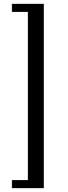

<svg xmlns="http://www.w3.org/2000/svg" viewBox="-20 -812 352 999"><path d="M208 -792V167H42V125H125V-750H42V-792Z"/></svg>

Font: wanta
Style: Medium
Weight: 500
Version: Version 0.91